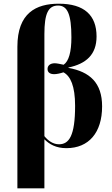

<svg xmlns="http://www.w3.org/2000/svg" viewBox="-20 -791 608 1038"><path d="M74 227H220V-38C247 -11 283 10 339 10C460 10 532 -74 532 -216C532 -344 465 -403 350 -424V-426C445 -446 502 -495 502 -594C502 -708 436 -771 298 -771C175 -771 74 -721 74 -538ZM299 -11C268 -11 241 -29 220 -55V-607C220 -718 241 -761 294 -761C345 -761 366 -713 366 -589C366 -510 352 -460 324 -441C305 -445 287 -449 276 -449C251 -449 237 -436 237 -418C237 -400 250 -390 273 -390C286 -390 305 -394 323 -400C361 -380 386 -326 386 -219C386 -56 353 -11 299 -11Z"/></svg>

Font: Noto Serif Display Condensed Extra
Style: Regular
Weight: 800
Width: 3
Designer: Monotype Design Team
Foundry: Monotype Imaging Inc.
Version: Version 1.900